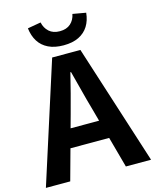

<svg xmlns="http://www.w3.org/2000/svg" viewBox="-142 -1052 924 1144"><g transform="rotate(-15 320.5 -480.0)"><path d="M-3.8 0 233.3 -740.8H407.5L644.9 0H489.5L383.7 -385.9Q366.9 -444.1 351.2 -506.3Q335.5 -568.5 319.4 -627.9H315.4Q300.9 -567.7 284.7 -505.9Q268.5 -444.1 252.5 -385.9L146.3 0ZM143.3 -190.1V-304.8H495.4V-190.1ZM319 -793.1Q264 -793.1 225.6 -811.8Q187.1 -830.5 165.7 -864.7Q144.2 -898.9 138.7 -946.1L220.7 -960.4Q228.3 -924.5 253.1 -902.3Q278 -880.1 319 -880.1Q360.7 -880.1 385.5 -902.3Q410.3 -924.5 417 -960.4L498.3 -946.1Q493.7 -898.9 472.3 -864.7Q450.8 -830.5 412.8 -811.8Q374.8 -793.1 319 -793.1Z"/></g></svg>

Font: Shanggu Sans SC VF
Style: Regular
Weight: 250
Designer: GuiWonder
Version: Version 1.021